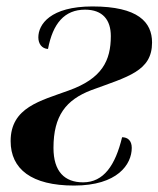

<svg xmlns="http://www.w3.org/2000/svg" viewBox="-20 -566 492 596"><path d="M210 10C345 10 389 -56 389 -107C389 -130 376 -140 359 -140C338 -53 302 0 238 0C181 0 146 -33 146 -107C146 -207 185 -256 263 -286C377 -328 452 -345 452 -434C452 -497 409 -546 267 -546C136 -546 99 -490 99 -450C99 -430 110 -415 129 -414C144 -493 180 -536 244 -536C299 -536 324 -504 324 -454C324 -378 297 -322 193 -285C106 -253 13 -233 13 -128C13 -41 78 10 210 10Z"/></svg>

Font: Noto Serif Display Condensed
Style: Bold Italic
Weight: 700
Width: 3
Italic angle: -12°
Designer: Monotype Design Team
Foundry: Monotype Imaging Inc.
Version: Version 2.009